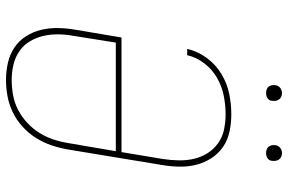

<svg xmlns="http://www.w3.org/2000/svg" viewBox="-180 -772 960 640"><g transform="rotate(90 300.0 -452.0)"><path d="M246 8Q217 8 189 1.5Q161 -5 138.5 -20Q116 -35 101 -58.5Q86 -82 79.5 -109Q73 -136 73.5 -165Q74 -194 79 -223L105 -377H487L510 -515Q514 -541 514.5 -567.5Q515 -594 509.5 -618Q504 -642 491 -663Q478 -684 458 -698.5Q438 -713 413 -718.5Q388 -724 361 -724Q331 -724 300 -718Q269 -712 240.5 -696Q212 -680 191.5 -653.5Q171 -627 164 -596H143Q151 -631 173 -661Q195 -691 226.5 -710Q258 -729 292.5 -736Q327 -743 361 -743Q391 -743 419 -737Q447 -731 469.5 -715.5Q492 -700 507 -677Q522 -654 529 -627Q536 -600 535.5 -570.5Q535 -541 530 -512L478 -197Q473 -169 464 -142.5Q455 -116 439.5 -91.5Q424 -67 402 -47Q380 -27 354 -14.5Q328 -2 300.5 3Q273 8 246 8ZM246 -11Q271 -11 296.5 -15.5Q322 -20 345.5 -32Q369 -44 389 -62.5Q409 -81 423 -103.5Q437 -126 445 -150.5Q453 -175 457 -200L484 -358H122L100 -220Q95 -194 94.5 -168Q94 -142 99.5 -117.5Q105 -93 117.5 -72Q130 -51 150 -37Q170 -23 195 -17Q220 -11 246 -11ZM490 -859Q484 -859 478 -861Q472 -863 468.5 -868Q465 -873 464 -879Q463 -885 464 -891Q465 -896 467.5 -900Q470 -904 473.5 -906.5Q477 -909 481.5 -910.5Q486 -912 490 -912Q497 -912 502.5 -909.5Q508 -907 511.5 -902Q515 -897 516 -891Q517 -885 516 -879Q516 -874 513.5 -870Q511 -866 507 -863.5Q503 -861 499 -860Q495 -859 490 -859ZM290 -859Q284 -859 278 -861Q272 -863 268.5 -868Q265 -873 264 -879Q263 -885 264 -891Q265 -896 267.5 -900Q270 -904 273.5 -906.5Q277 -909 281.5 -910.5Q286 -912 290 -912Q297 -912 302.5 -909.5Q308 -907 311.5 -902Q315 -897 316 -891Q317 -885 316 -879Q316 -874 313.5 -870Q311 -866 307 -863.5Q303 -861 299 -860Q295 -859 290 -859Z"/></g></svg>

Font: Iosevka Slab ThExObl
Style: Regular
Weight: 100
Width: 7
Italic angle: -9°
Monospace: yes
Designer: Belleve Invis
Foundry: Belleve Invis
Version: Version 11.1.1; ttfautohint (v1.8.3)